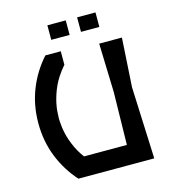

<svg xmlns="http://www.w3.org/2000/svg" viewBox="-127 -983 961 1084"><g transform="rotate(-15 354.0 -441.0)"><path d="M424.8 -881.8C424.8 -843.8 424.8 -815.4 424.8 -796.9C472.7 -796.9 508.8 -796.9 532.2 -796.9C532.2 -835 532.2 -863.3 532.2 -881.8ZM251 -881.8C251 -843.8 251 -815.4 251 -796.9C298.8 -796.9 335 -796.9 358.4 -796.9C358.4 -835 358.4 -863.3 358.4 -881.8ZM286.1 -641.6V-720.7C246.1 -720.7 215.8 -720.7 196.3 -720.7C153.3 -672.9 119.1 -618.2 94.7 -556.6C70.3 -495.1 58.6 -429.7 58.6 -360.4C58.6 -291 70.3 -225.6 94.7 -164.1C119.1 -102.5 153.3 -47.9 196.3 0C392.6 0 541 0 639.6 0C631.8 -186.5 626 -327.1 622.1 -419.9L639.6 -706.1C580.1 -706.1 536.1 -706.1 506.8 -706.1C510.7 -578.1 513.7 -483.4 515.6 -419.9C512.7 -284.2 510.7 -181.6 509.8 -113.3C398.4 -113.3 314.5 -113.3 258.8 -113.3C258.8 -113.3 258.8 -113.3 258.8 -114.3C238.3 -141.6 221.7 -170.9 209 -203.1C195.3 -235.4 186.5 -268.6 181.6 -303.7C180.7 -313.5 179.7 -323.2 178.7 -334C177.7 -343.8 177.7 -353.5 177.7 -364.3C178.7 -371.1 178.7 -377 178.7 -383.8C179.7 -389.6 179.7 -395.5 179.7 -402.3C180.7 -405.3 180.7 -407.2 180.7 -409.2C181.6 -412.1 181.6 -414.1 181.6 -417C186.5 -452.1 196.3 -486.3 209 -518.6C221.7 -550.8 238.3 -580.1 258.8 -607.4C261.7 -612.3 266.6 -618.2 272.5 -625C277.3 -631.8 282.2 -636.7 286.1 -641.6Z"/></g></svg>

Font: DropForged
Style: Regular
Weight: 400
Designer: Antoine
Version: Version 1.0